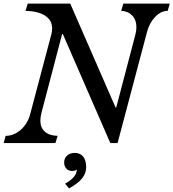

<svg xmlns="http://www.w3.org/2000/svg" viewBox="-29 -790 957 1060"><path d="M620.1 0H580.1L317.9 -602.1H314L200.2 -168Q193.8 -141.6 193.8 -125Q193.8 -84.5 219 -62.7Q244.1 -41 289.1 -40L276.9 0H-8.8L2 -40Q47.9 -40 85.7 -73.5Q123.5 -106.9 137.2 -158.2L254.9 -602.1Q258.8 -617.2 258.8 -632.8Q258.8 -679.2 219 -704.1Q179.2 -729 111.8 -730L124 -770H358.9L608.9 -196.8H612.8L719.2 -602.1Q724.1 -624 724.1 -639.2Q724.1 -680.7 700.4 -704.8Q676.8 -729 640.1 -730L651.9 -770H908.2L897 -730Q859.4 -730 827.6 -696.8Q795.9 -663.6 782.2 -611.8ZM352.1 250 330.1 224.1Q395 188 395 146Q385.7 153.8 369.1 153.8Q349.6 153.8 337.4 140.9Q325.2 127.9 325.2 106.9Q325.2 83.5 341.3 68.8Q357.4 54.2 383.8 54.2Q413.6 54.2 430.2 74.7Q446.8 95.2 446.8 132.8Q446.8 166 424.6 194.3Q402.3 222.7 352.1 250Z"/></svg>

Font: Libre Baskerville
Style: Italic
Weight: 400
Designer: Pablo Impallari, Rodrigo Fuenzalida
Foundry: Pablo Impallari, Rodrigo Fuenzalida
Version: Version 1.000